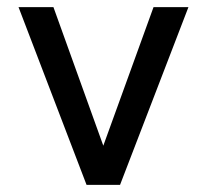

<svg xmlns="http://www.w3.org/2000/svg" viewBox="-20 -519 581 539"><path d="M411 -499 270 -110 130 -499H32L223 0H317L509 -499Z"/></svg>

Font: Maven Pro
Style: Medium
Weight: 500
Designer: Joe Prince
Foundry: Joe Prince
Version: Version 1.003